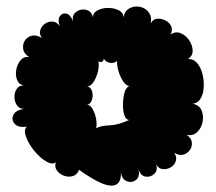

<svg xmlns="http://www.w3.org/2000/svg" viewBox="-20 -558 682 605"><path d="M229 -23Q224 -8 210.5 -3.5Q197 1 182.5 -4Q168 -9 159.5 -20.5Q151 -32 156 -47Q147 -39 132 -46Q117 -53 101.5 -68Q86 -83 74.5 -101.5Q63 -120 59.5 -136Q56 -152 65 -159Q38 -155 26.5 -167.5Q15 -180 22 -195.5Q29 -211 56 -215Q41 -215 33.5 -226Q26 -237 25.5 -251.5Q25 -266 32.5 -277.5Q40 -289 55 -289Q39 -292 33.5 -307Q28 -322 31.5 -339.5Q35 -357 45.5 -369Q56 -381 72 -378Q55 -389 53 -404Q51 -419 58.5 -430.5Q66 -442 80.5 -445.5Q95 -449 112 -438Q103 -451 107 -463.5Q111 -476 122 -483.5Q133 -491 146 -490Q159 -489 168 -476Q161 -497 169 -507.5Q177 -518 189.5 -515Q202 -512 210 -491Q207 -507 215 -516Q223 -525 235.5 -527.5Q248 -530 259 -524Q270 -518 273 -503Q273 -518 287.5 -525.5Q302 -533 321 -533Q340 -533 354.5 -525.5Q369 -518 369 -503Q373 -524 388.5 -532Q404 -540 421 -536.5Q438 -533 448.5 -519.5Q459 -506 455 -484Q462 -498 475.5 -499Q489 -500 501.5 -493.5Q514 -487 519.5 -475Q525 -463 517 -449Q533 -460 549 -453.5Q565 -447 575.5 -432Q586 -417 587 -399.5Q588 -382 572 -372Q589 -373 600.5 -360Q612 -347 617.5 -326.5Q623 -306 622 -284.5Q621 -263 612.5 -248Q604 -233 587 -231Q608 -227 615 -210.5Q622 -194 618.5 -174.5Q615 -155 601.5 -142Q588 -129 568 -133Q583 -123 584.5 -109.5Q586 -96 578 -85Q570 -74 557 -70.5Q544 -67 529 -77Q538 -63 534 -50.5Q530 -38 518.5 -31Q507 -24 493.5 -25Q480 -26 472 -40Q478 -21 466 -10Q454 1 438.5 -1.5Q423 -4 417 -24Q421 0 408 9.5Q395 19 379.5 13Q364 7 361 -16Q363 27 331 27Q299 27 229 -23ZM387 -180Q376 -181 371.5 -196Q367 -211 367.5 -231.5Q368 -252 373 -268Q378 -284 388 -287Q378 -287 368.5 -301Q359 -315 353.5 -333.5Q348 -352 349 -366Q340 -358 327 -360Q314 -362 307 -373Q306 -365 301 -363Q296 -361 290 -365Q293 -351 288.5 -332.5Q284 -314 275 -300Q266 -286 255 -286Q267 -283 270.5 -269Q274 -255 269 -241.5Q264 -228 251 -228Q262 -230 270.5 -216.5Q279 -203 282.5 -185Q286 -167 283 -154Q297 -162 325 -163Q353 -164 387 -180Z"/></svg>

Font: Rubik Bubbles
Style: Regular
Weight: 400
Designer: Hubert and Fischer, NaN
Foundry: Hubert and Fischer, NaN
Version: Version 2.200